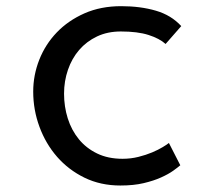

<svg xmlns="http://www.w3.org/2000/svg" viewBox="-20 -578 690 607"><path d="M503.5 -439Q484 -456.5 449.5 -467.5Q415 -478.5 362 -478.5Q320 -478.5 286.8 -462.8Q253.5 -447 230.2 -420Q207 -393 194.8 -357.2Q182.5 -321.5 182.5 -282Q182.5 -241 194.2 -203.8Q206 -166.5 229.2 -138Q252.5 -109.5 287 -92.8Q321.5 -76 367.5 -76Q393.5 -76 417.5 -82Q441.5 -88 461 -96.2Q480.5 -104.5 494.2 -112.8Q508 -121 514 -126L550 -55.5Q542.5 -49 527.5 -38.2Q512.5 -27.5 489.2 -17Q466 -6.5 434.2 1Q402.5 8.5 360.5 8.5Q298 8.5 247.2 -16.2Q196.5 -41 160.5 -82.2Q124.5 -123.5 104.8 -177Q85 -230.5 85 -288.5Q85 -340.5 104.2 -389.2Q123.5 -438 159.5 -475.5Q195.5 -513 247 -535.8Q298.5 -558.5 363 -558.5Q424 -558.5 472.8 -544.2Q521.5 -530 553 -495.5Z"/></svg>

Font: B612 Mono
Style: Regular
Weight: 400
Version: Version 1.005